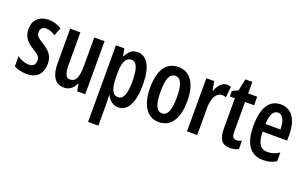

<svg xmlns="http://www.w3.org/2000/svg" viewBox="-96 -1131 2955 1842"><g transform="rotate(20 1381.5 -210.0)"><path d="M319 -152C319 -235 275 -276 211 -317C147 -356 131 -372 131 -408C131 -443 152 -465 189 -465C222 -465 255 -451 284 -431L316 -513C275 -538 234 -552 185 -552C90 -552 30 -494 30 -404C30 -323 70 -278 135 -239C198 -202 215 -182 215 -147C215 -105 192 -82 152 -82C107 -82 62 -100 30 -124V-20C66 -2 110 10 160 10C261 10 319 -47 319 -152Z M756 -542H651V-260C651 -143 633 -83 566 -83C527 -83 509 -126 509 -215V-542H405V-188C405 -66 446 10 540 10C592 10 631 -18 655 -71H661L674 0H756Z M1091 -552C1044 -552 1008 -530 977 -469H972L957 -542H872V240H977V10C977 -10 976 -37 974 -72H977C1003 -18 1045 10 1095 10C1190 10 1245 -94 1245 -270C1245 -454 1191 -552 1091 -552ZM1061 -463C1116 -463 1139 -398 1139 -269C1139 -142 1113 -81 1061 -81C1004 -81 977 -137 977 -263V-286C977 -408 1003 -463 1061 -463Z M1699 -272C1699 -454 1627 -552 1509 -552C1378 -552 1319 -443 1319 -272C1319 -110 1380 10 1507 10C1643 10 1699 -112 1699 -272ZM1426 -271C1426 -399 1451 -462 1509 -462C1567 -462 1592 -399 1592 -272C1592 -143 1567 -80 1509 -80C1451 -80 1426 -145 1426 -271Z M2002 -552C1954 -552 1918 -508 1896 -451H1891L1875 -542H1795V0H1899V-280C1899 -375 1935 -442 1992 -442C2008 -442 2022 -440 2034 -435L2045 -545C2029 -550 2015 -552 2002 -552Z M2267 -82C2233 -82 2222 -106 2222 -155V-455H2314V-542H2222V-660H2151L2125 -539L2067 -511V-455H2118V-147C2118 -41 2152 10 2234 10C2268 10 2296 3 2321 -10V-94C2302 -86 2284 -82 2267 -82Z M2555 -551C2436 -551 2375 -450 2375 -267C2375 -103 2431 10 2572 10C2622 10 2666 -1 2706 -26V-115C2664 -88 2627 -77 2585 -77C2514 -77 2479 -131 2478 -245H2728V-309C2728 -451 2669 -551 2555 -551ZM2557 -468C2606 -468 2631 -406 2631 -323H2478C2482 -423 2510 -468 2557 -468Z"/></g></svg>

Font: Noto Sans Display Condensed Medium
Style: Regular
Weight: 500
Width: 3
Designer: Monotype Design Team
Foundry: Monotype Imaging Inc.
Version: Version 1.900